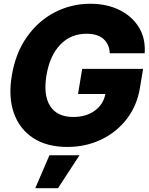

<svg xmlns="http://www.w3.org/2000/svg" viewBox="-20 -759 779 1007"><path d="M332.5 11.7Q226.6 11.7 154.8 -34.7Q83 -81.1 53 -165.3Q22.9 -249.5 42 -363.3Q62 -482.4 122.1 -566.7Q182.1 -650.9 268.6 -695.1Q355 -739.3 453.6 -739.3Q540 -739.3 606.2 -706.8Q672.4 -674.3 708.3 -616Q744.1 -557.6 738.8 -479.5H555.7Q553.7 -526.9 522.9 -554.4Q492.2 -582 434.1 -582Q350.6 -582 295.7 -524.4Q240.7 -466.8 223.6 -363.3Q206.5 -259.8 243.2 -202.6Q279.8 -145.5 364.3 -145.5Q432.1 -145.5 477.3 -178.7Q522.5 -211.9 532.7 -266.1H389.2L411.1 -397.9H730.5L713.9 -297.9Q698.7 -205.1 645.3 -135.5Q591.8 -65.9 511 -27.1Q430.2 11.7 332.5 11.7ZM165 228 239.3 55.2H397L284.2 228Z"/></svg>

Font: Inter Display Extra Bold
Style: Italic
Weight: 800
Italic angle: -9.39999°
Designer: Rasmus Andersson
Foundry: rsms
Version: Version 4.000;git-4fc901f